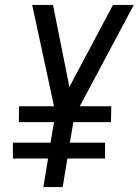

<svg xmlns="http://www.w3.org/2000/svg" viewBox="-20 -755 560 775"><path d="M155 0 174 -115H32V-179H184L198 -262H56L57 -326H198L110 -735H194L260 -404L436 -735H520L302 -326H429L428 -262H276L262 -179H404V-115H252L233 0Z"/></svg>

Font: Iosevka Term Oblique
Style: Regular
Weight: 400
Italic angle: -9°
Monospace: yes
Designer: Belleve Invis
Foundry: Belleve Invis
Version: Version 31.4.0